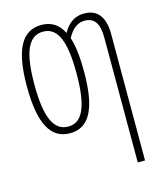

<svg xmlns="http://www.w3.org/2000/svg" viewBox="-115 -624 793 942"><g transform="rotate(-15 281.5 -153.0)"><path d="M467 -401V234H504V-409C504 -498 466 -540 402 -540C343 -540 313 -504 294 -470C272 -515 236 -540 184 -540C85 -540 38 -453 38 -267C38 -79 85 10 184 10C282 10 328 -76 328 -265C328 -333 322 -397 307 -440C324 -470 348 -505 395 -505C442 -505 467 -474 467 -401ZM184 -24C110 -24 76 -100 76 -267C76 -432 110 -506 184 -506C262 -506 290 -420 290 -266C290 -93 254 -24 184 -24Z"/></g></svg>

Font: Noto Sans Mono SemiCondensed ExtraLight
Style: Regular
Weight: 200
Width: 4
Designer: Monotype Design Team
Foundry: Monotype Imaging Inc.
Version: Version 2.014